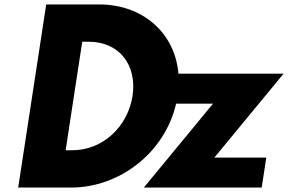

<svg xmlns="http://www.w3.org/2000/svg" viewBox="-20 -845 1298 865"><path d="M275.7 -168 350.5 -657H379.5C519.5 -657 598.2 -550 577 -412C554.9 -274 443.7 -168 304.7 -168ZM188.2 -825 62 0H301C516.9 0 722.1 -155.5 773.5 -378H939.8L628 0H1159L1179.7 -135H945.7L1257.5 -513H783.9C768 -699.4 620.4 -825 427.2 -825Z"/></svg>

Font: Sztylet
Style: BdObl
Weight: 700
Foundry: Cannot Into Space Fonts, PlusOne Fonts
Version: Version 0.12